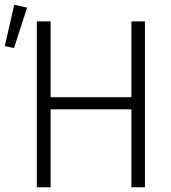

<svg xmlns="http://www.w3.org/2000/svg" viewBox="-40 -788 719 808"><path d="M513 0V-328H173V0H115V-698H173V-379H513V-698H570V0ZM74 -756 19 -586 -20 -594 20 -768Z"/></svg>

Font: IBM Plex Sans Condensed Light
Style: Regular
Weight: 300
Width: 3
Designer: Mike Abbink, Paul van der Laan, Pieter van Rosmalen
Foundry: Bold Monday
Version: Version 3.201